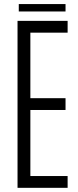

<svg xmlns="http://www.w3.org/2000/svg" viewBox="-20 -900 374 920"><path d="M64 0V-800H304V-743.5H125.5V-429.5H294V-373H125.5V-56.5H304V0ZM70 -880.5H294V-845H70Z"/></svg>

Font: Big Shoulders Text Thin Light
Style: Regular
Weight: 300
Version: Version 2.002